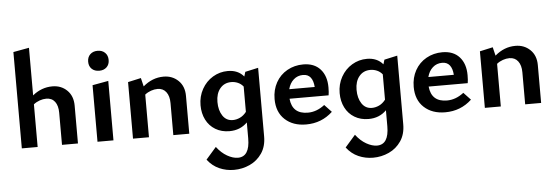

<svg xmlns="http://www.w3.org/2000/svg" viewBox="-58 -911 4027 1390"><g transform="rotate(-5 1955.5 -216.0)"><path d="M482 -275V0H366V-233Q366 -285 344 -314Q322 -343 281 -343Q258 -343 233.5 -334.5Q209 -326 189 -310V0H74V-700L189 -721V-375Q254 -428 333 -428Q397 -428 439.5 -386.5Q482 -345 482 -275Z M607 -583Q607 -616 627.5 -636Q648 -656 682 -656Q715 -656 735.5 -636Q756 -616 756 -583Q756 -550 735.5 -530.5Q715 -511 682 -511Q648 -511 627.5 -530.5Q607 -550 607 -583ZM624 -411 740 -432V0H624Z M1291 -275V0H1175V-233Q1175 -284 1152.5 -313.5Q1130 -343 1090 -343Q1067 -343 1042.5 -334.5Q1018 -326 998 -310V0H882V-411L977 -432L992 -370Q1059 -428 1141 -428Q1205 -428 1248 -386.5Q1291 -345 1291 -275Z M1829 -432V67Q1829 139 1795 189Q1761 239 1706.5 264Q1652 289 1591 289Q1535 289 1485 267Q1435 245 1399 198L1474 112Q1508 157 1549.5 180.5Q1591 204 1627 204Q1713 204 1713 71V-45Q1661 7 1583 7Q1525 7 1481 -19.5Q1437 -46 1413.5 -92.5Q1390 -139 1390 -198Q1390 -262 1419.5 -315Q1449 -368 1499 -398Q1549 -428 1608 -428Q1682 -428 1724 -378L1734 -411ZM1713 -122V-306Q1697 -326 1674 -336Q1651 -346 1626 -346Q1575 -346 1544.5 -309Q1514 -272 1514 -211Q1514 -150 1540.5 -110.5Q1567 -71 1614 -71Q1640 -71 1666 -83Q1692 -95 1713 -122Z M2333 -68Q2253 7 2140 7Q2045 7 1986.5 -47Q1928 -101 1928 -196Q1928 -263 1957.5 -316Q1987 -369 2039.5 -398.5Q2092 -428 2156 -428Q2236 -428 2280 -379Q2324 -330 2324 -247Q2324 -209 2320 -189H2036Q2047 -77 2160 -77Q2224 -77 2282 -122ZM2040 -258H2225Q2222 -303 2203 -327.5Q2184 -352 2148 -352Q2108 -352 2079.5 -326.5Q2051 -301 2040 -258Z M2840 -432V67Q2840 139 2806 189Q2772 239 2717.5 264Q2663 289 2602 289Q2546 289 2496 267Q2446 245 2410 198L2485 112Q2519 157 2560.5 180.5Q2602 204 2638 204Q2724 204 2724 71V-45Q2672 7 2594 7Q2536 7 2492 -19.5Q2448 -46 2424.5 -92.5Q2401 -139 2401 -198Q2401 -262 2430.5 -315Q2460 -368 2510 -398Q2560 -428 2619 -428Q2693 -428 2735 -378L2745 -411ZM2724 -122V-306Q2708 -326 2685 -336Q2662 -346 2637 -346Q2586 -346 2555.5 -309Q2525 -272 2525 -211Q2525 -150 2551.5 -110.5Q2578 -71 2625 -71Q2651 -71 2677 -83Q2703 -95 2724 -122Z M3344 -68Q3264 7 3151 7Q3056 7 2997.5 -47Q2939 -101 2939 -196Q2939 -263 2968.5 -316Q2998 -369 3050.5 -398.5Q3103 -428 3167 -428Q3247 -428 3291 -379Q3335 -330 3335 -247Q3335 -209 3331 -189H3047Q3058 -77 3171 -77Q3235 -77 3293 -122ZM3051 -258H3236Q3233 -303 3214 -327.5Q3195 -352 3159 -352Q3119 -352 3090.5 -326.5Q3062 -301 3051 -258Z M3848 -275V0H3732V-233Q3732 -284 3709.5 -313.5Q3687 -343 3647 -343Q3624 -343 3599.5 -334.5Q3575 -326 3555 -310V0H3439V-411L3534 -432L3549 -370Q3616 -428 3698 -428Q3762 -428 3805 -386.5Q3848 -345 3848 -275Z"/></g></svg>

Font: Ysabeau Infant
Style: Bold
Weight: 700
Designer: Christian Thalmann (Catharsis Fonts)
Version: Version 0.003